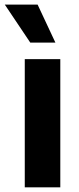

<svg xmlns="http://www.w3.org/2000/svg" viewBox="-45 -797 337 817"><path d="M83.8 -615.8H190.7L115.1 -777.3H-24.5ZM60.4 0H211.6V-545.5H60.4Z"/></svg>

Font: TID UI
Style: Bold
Weight: 700
Designer: The TID Project Authors
Foundry: Bakken & Bæck
Version: Version 1.001;hotconv 1.0.109;makeotfexe 2.5.65596